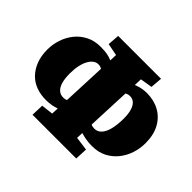

<svg xmlns="http://www.w3.org/2000/svg" viewBox="-162 -985 1276 1276"><g transform="rotate(45 475.5 -347.5)"><path d="M266 39 269 -49 353 -59 355 -109Q336 -102 312 -97.5Q288 -93 259 -93Q209 -93 167 -108.5Q125 -124 94.5 -155.5Q64 -187 46.5 -232.5Q29 -278 29 -338Q29 -386 44.5 -433Q60 -480 90 -517.5Q120 -555 164.5 -578Q209 -601 267 -601Q307 -601 329.5 -596.5Q352 -592 376 -582L378 -634L292 -651L298 -734H701L694 -651L609 -637L607 -582Q630 -591 653.5 -596Q677 -601 701 -601Q768 -601 820 -572.5Q872 -544 901.5 -490Q931 -436 931 -357Q931 -308 915.5 -261Q900 -214 869.5 -176Q839 -138 795 -115.5Q751 -93 692 -93Q661 -93 635 -97.5Q609 -102 586 -109L584 -62L681 -49L677 39ZM328 -186Q339 -186 346.5 -188Q354 -190 359 -192L372 -499Q365 -503 357.5 -505.5Q350 -508 339 -508Q319 -508 302.5 -495.5Q286 -483 273.5 -460Q261 -437 254 -404Q247 -371 247 -330Q247 -284 256 -252Q265 -220 283.5 -203Q302 -186 328 -186ZM590 -193Q598 -189 605 -187.5Q612 -186 622 -186Q651 -186 671.5 -208Q692 -230 702.5 -272.5Q713 -315 713 -374Q713 -438 693 -472.5Q673 -507 637 -507Q624 -507 616 -504Q608 -501 603 -498Z"/></g></svg>

Font: Literata 18pt Black
Style: Italic
Weight: 900
Italic angle: -2°
Designer: Latin by Veronika Burian and Jose Scaglione. Greek by Irene Vlachou. Cyrillic by Vera Evstafieva
Foundry: TypeTogether
Version: Version 3.103;gftools[0.9.29]